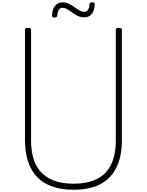

<svg xmlns="http://www.w3.org/2000/svg" viewBox="-20 -1667 1305 1706"><path d="M634 19Q528 19 447 -9Q366 -37 311.5 -92.5Q257 -148 229.5 -231Q202 -314 202 -422V-1401Q202 -1411 208 -1415.5Q214 -1420 228 -1420Q243 -1420 249.5 -1415.5Q256 -1411 256 -1401V-420Q256 -292 298 -206Q340 -120 424.5 -77.5Q509 -35 634 -35Q759 -35 842.5 -77.5Q926 -120 967.5 -206Q1009 -292 1009 -420V-1401Q1009 -1411 1015.5 -1415.5Q1022 -1420 1036 -1420Q1063 -1420 1063 -1401V-422Q1063 -277 1014.5 -178.5Q966 -80 871 -30.5Q776 19 634 19ZM465 -1511Q442 -1511 442 -1531Q445 -1585 469.5 -1615.5Q494 -1646 535 -1646Q567 -1646 593 -1633Q619 -1620 641.5 -1603.5Q664 -1587 685.5 -1574.5Q707 -1562 728 -1562Q749 -1562 761.5 -1579.5Q774 -1597 775 -1629Q776 -1647 799 -1647Q812 -1647 817 -1642.5Q822 -1638 821 -1627Q820 -1572 795 -1542.5Q770 -1513 728 -1513Q697 -1513 671 -1525.5Q645 -1538 622.5 -1555Q600 -1572 578.5 -1584.5Q557 -1597 535 -1597Q514 -1597 503 -1580.5Q492 -1564 489 -1530Q488 -1519 482.5 -1515Q477 -1511 465 -1511Z"/></svg>

Font: Playwrite BE WAL ExtraLight
Style: Regular
Weight: 250
Version: Version 1.002